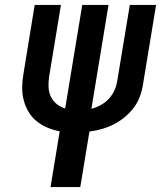

<svg xmlns="http://www.w3.org/2000/svg" viewBox="-20 -755 650 775"><path d="M184 0 221 -225Q195 -230 171 -240Q147 -250 127.5 -266Q108 -282 95 -304Q82 -326 75.5 -351.5Q69 -377 69.5 -404Q70 -431 75 -459L120 -735H226L178 -444Q175 -423 176 -402.5Q177 -382 185.5 -364.5Q194 -347 209 -335Q224 -323 243 -317L312 -735H418L349 -316Q369 -321 387 -331Q405 -341 419 -356Q433 -371 441.5 -389.5Q450 -408 453 -427L504 -735H610L557 -413Q553 -388 544 -364Q535 -340 519 -319Q503 -298 482 -281Q461 -264 438 -252.5Q415 -241 390 -234Q365 -227 341 -224L304 0Z"/></svg>

Font: Iosevka Extended
Style: Bold Italic
Weight: 700
Width: 7
Italic angle: -9°
Monospace: yes
Designer: Belleve Invis
Foundry: Belleve Invis
Version: Version 32.5.0; ttfautohint (v1.8.4)